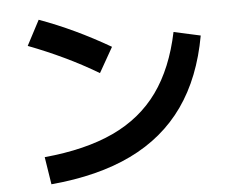

<svg xmlns="http://www.w3.org/2000/svg" viewBox="-52 -788 1043 869"><g transform="rotate(-5 469.0 -353.5)"><path d="M757.6 -619.1 878.9 -592.4Q845 -403.7 753.9 -274.7Q662.7 -145.6 511.9 -72.7Q361.2 0.3 147.1 19.4L127.5 -105.5Q314.3 -123.1 442 -182.7Q569.6 -242.3 646.7 -349.5Q723.7 -456.6 757.6 -619.1ZM94.7 -613.8 154.4 -727.4Q313.5 -669.9 474.4 -576.5L409.8 -462.7Q334.6 -507.6 255.8 -545Q176.9 -582.5 94.7 -613.8Z"/></g></svg>

Font: WEMIX Pretendard Variable
Style: Regular
Weight: 400
Designer: Base glyphs from Inter by Rasmus Andersson; Hangeul glyphs from Noto Sans CJK(Source Han Sans) by Jang Soo-young and Kan
Foundry: Kil Hyung-jin
Version: Version 1.000;Glyphs 3.2 (3208)